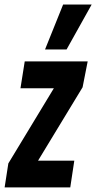

<svg xmlns="http://www.w3.org/2000/svg" viewBox="-43 -809 416 829"><path d="M-23 0 -7 -103.4 189.6 -428H45.4L63.8 -544H335.6L313.6 -432.2L121.2 -115.2H277.8L260.4 0ZM151.4 -595.3 229.5 -789.3H352.7L244.4 -595.3Z"/></svg>

Font: Georama ExtraCondensed Thin
Style: Italic
Weight: 100
Width: 2
Italic angle: -9°
Designer: Jean-Baptiste Levee
Foundry: Production Type
Version: Version 1.001